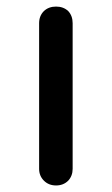

<svg xmlns="http://www.w3.org/2000/svg" viewBox="-20 -567 342 587"><path d="M151.4 0Q128.9 0 114.3 -14.6Q99.6 -29.3 99.6 -50.8Q99.6 -199.2 99.6 -496.1Q99.6 -518.6 114.3 -533.2Q128.9 -546.9 151.4 -546.9Q173.8 -546.9 188.5 -533.2Q202.1 -518.6 202.1 -496.1Q202.1 -347.7 202.1 -50.8Q202.1 -29.3 188.5 -14.6Q173.8 0 151.4 0Z"/></svg>

Font: Abed
Style: Bold
Weight: 700
Designer: Johan Aakerlund
Version: Version 3.105